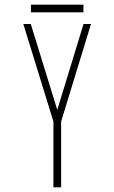

<svg xmlns="http://www.w3.org/2000/svg" viewBox="-20 -803 490 823"><path d="M209 0V-282L80 -700H112L225.5 -332L338 -700H370L242 -282V0ZM112.5 -750V-783H337.5V-750Z"/></svg>

Font: Trispace Condensed Thin
Style: Regular
Weight: 100
Width: 3
Designer: Tyler Finck
Foundry: Etcetera Type Company
Version: Version 1.210; ttfautohint (v1.8.3)